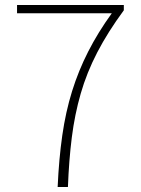

<svg xmlns="http://www.w3.org/2000/svg" viewBox="-20 -746 561 766"><path d="M210 0Q215 -112 228.5 -206Q242 -300 267.5 -382Q293 -464 332 -540.5Q371 -617 426 -693H48V-726H474V-705Q410 -618 368 -537Q326 -456 302 -372.5Q278 -289 266.5 -198Q255 -107 251 0Z"/></svg>

Font: Noto Sans TC Thin Thin
Style: Regular
Weight: 250
Version: Version 2.004-H2;hotconv 1.0.118;makeotfexe 2.5.65603